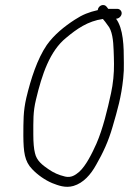

<svg xmlns="http://www.w3.org/2000/svg" viewBox="-20 -683 518 759"><path d="M386.7 -608C393.4 -600.6 398.7 -593.1 405.2 -584C423.9 -563.1 427.9 -522.5 429.2 -484C430.4 -450.1 432.3 -412.8 428 -372.5C425.9 -352.2 422.9 -333 419 -315C405.1 -250.4 386.5 -173 361.1 -115C344 -76.9 320.1 -28.1 293.4 -4C277.7 9.4 261.1 20.6 237.4 15C211 8.6 192.5 0.3 171 -14.5C148.5 -30 124.8 -47.2 118.2 -78C113.9 -94.7 111.8 -118.7 111.7 -150C111.9 -205.5 110 -239.8 122.4 -290C145.8 -388.1 176.6 -481.6 242 -534C283.1 -568.4 327.1 -599.6 386.7 -608ZM460.9 -629C462 -639.1 453.7 -648 443.9 -648H407.9L401.8 -656C391.5 -670.1 368.4 -662.2 366.4 -643C331.4 -635 306.5 -625.4 275.4 -605C235 -578.9 194.2 -546.2 164.9 -505C127.2 -449.5 102.1 -371.7 84 -296C71.6 -241.8 72.6 -204.7 72.3 -146C73 -82.9 76.6 -45.2 107.5 -14C128.4 8 157.6 28.9 186.7 41C209.4 49.7 238.2 61.5 270.5 52C309.8 40.4 338.9 7.1 360.4 -32C387.1 -78.5 408.4 -123.7 425.1 -182C444.6 -249 459.3 -298.7 467 -372.5C469.3 -394.2 470.2 -415 469.6 -435C469.7 -501.7 467.7 -569.3 438.8 -609C449.4 -609 459.8 -618.4 460.9 -629Z"/></svg>

Font: Just Breathe
Style: Obl2
Weight: 400
Foundry: Cannot Into Space Fonts
Version: Version 0.72